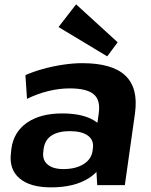

<svg xmlns="http://www.w3.org/2000/svg" viewBox="-20 -835 683 866"><path d="M407.2 -194.6 425.4 -324.2Q433.9 -383.5 402.6 -409.9Q371.3 -436.3 294.3 -436.3Q246.9 -436.3 197.4 -424.1Q147.9 -411.9 101.8 -389L94.7 -496.2Q129.4 -511.6 173.4 -523.9Q217.4 -536.1 263.8 -543.1Q310.3 -550.1 350.9 -550.1Q486.5 -550.1 545.5 -494Q604.5 -437.9 588.9 -324.2L543.1 0H418.5ZM209.8 10.1Q114.9 10.1 67.3 -31.2Q19.6 -72.5 29.6 -146.6L31.6 -165.7Q42.1 -240.3 102.2 -281.9Q162.4 -323.4 260.8 -323.4Q363.6 -323.4 416.7 -283.1Q469.8 -242.8 459.3 -169.2L456.4 -148.6Q446.4 -73.5 381 -31.7Q315.6 10.1 209.8 10.1ZM265.8 -72.4Q321.2 -72.4 356.9 -94.7Q392.5 -116.9 397.5 -155L398.9 -165.8Q404.4 -202.4 376.9 -222.9Q349.4 -243.5 294.5 -243.5Q244 -243.5 213.2 -224.1Q182.5 -204.8 176.6 -162.9L175.6 -153Q169.7 -115 193.9 -93.7Q218.2 -72.4 265.8 -72.4ZM510.7 -644.3 463.6 -580.8 244 -713 323.2 -815.4Z"/></svg>

Font: Pathway Extreme 8pt Thin 12pt
Style: Italic
Weight: 100
Italic angle: -8°
Version: Version 1.001;gftools[0.9.26]